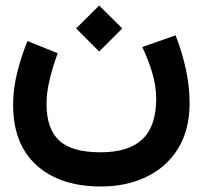

<svg xmlns="http://www.w3.org/2000/svg" viewBox="-20 -467 747 707"><path d="M260.3 -362.3 345.2 -446.8 430.2 -362.3 345.2 -277.3ZM503.9 -293.9 626.5 -336.9Q650.4 -276.4 664.3 -212.4Q678.2 -148.4 678.2 -87.9Q678.2 11.7 635.5 80.3Q592.8 148.9 519 184.3Q445.3 219.7 352.1 219.7Q201.2 219.7 114.7 141.6Q28.3 63.5 28.3 -81.1Q28.3 -139.2 43.2 -199.2Q58.1 -259.3 81.1 -315.9L192.4 -271Q175.3 -224.6 163.3 -176Q151.4 -127.4 151.4 -83.5Q151.4 7.3 198 50.5Q244.6 93.8 350.6 93.8Q452.6 93.8 503.7 46.4Q554.7 -1 555.2 -102.5Q555.2 -150.9 540.3 -200Q525.4 -249 503.9 -293.9Z"/></svg>

Font: Vazir WOL-UI
Style: Bold-WOL-UI
Weight: 700
Designer: Saber Rastikerdar
Foundry: Saber Rastikerdar
Version: Version 30.1.0